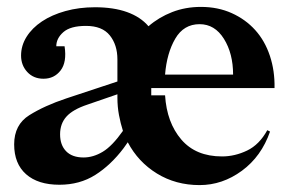

<svg xmlns="http://www.w3.org/2000/svg" viewBox="-20 -524 840 556"><path d="M775 -269H418V-248H458Q463 -169 505 -120Q547 -71 623 -71Q660 -71 695.5 -88Q731 -105 754 -147L762 -143Q737 -71 680.5 -29.5Q624 12 558 12Q489 12 434.5 -21.5Q380 -55 350 -112L338 -95Q301 -46 256 -17.5Q211 11 152 11Q90 11 55.5 -19.5Q21 -50 21 -106Q21 -163 65 -190.5Q109 -218 172 -239L320 -288V-352Q320 -394 298 -421.5Q276 -449 229 -449Q184 -449 163.5 -431Q143 -413 143 -390H167Q174 -344 155.5 -320Q137 -296 106 -296Q77 -296 59 -315.5Q41 -335 41 -363Q41 -392 57 -417.5Q73 -443 101.5 -462Q130 -481 169.5 -492Q209 -503 255 -503Q309 -503 348 -489Q387 -475 410 -448Q440 -474 478.5 -489Q517 -504 562 -504Q611 -504 651 -486Q691 -468 719 -437Q747 -406 761.5 -362.5Q776 -319 775 -269ZM558 -454Q512 -454 487.5 -412Q463 -370 458 -308H655Q655 -369 628.5 -411.5Q602 -454 558 -454ZM154 -135Q154 -104 171.5 -86Q189 -68 222 -68Q250 -68 277.5 -84.5Q305 -101 336 -145Q329 -167 324.5 -191Q320 -215 320 -241V-251L233 -221Q191 -207 172.5 -186.5Q154 -166 154 -135Z"/></svg>

Font: Redaction
Style: Bold
Weight: 700
Designer: Jeremy Mickel / Forest Young
Foundry: MCKL
Version: Version 2.001; Redaction Bold